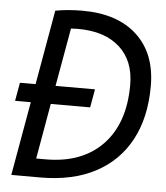

<svg xmlns="http://www.w3.org/2000/svg" viewBox="-51 -749 688 795"><g transform="rotate(5 293.0 -351.5)"><path d="M14.2 -307.1 27.8 -383.3H92.8L147.5 -693.4Q200.2 -703.1 259.8 -703.1Q405.8 -703.1 487.3 -627.4Q568.8 -551.8 568.8 -416.5Q568.8 -285.6 518.6 -192.4Q468.3 -99.1 373.8 -49.6Q279.3 0 146 0H25.4L79.6 -307.1ZM122.1 -76.7H161.1Q313 -76.7 398.2 -165.8Q483.4 -254.9 483.4 -414.1Q483.4 -514.6 421.1 -570.6Q358.9 -626.5 247.6 -626.5Q232.9 -626.5 218.8 -625.5L175.8 -383.3H339.8L326.2 -307.1H162.6Z"/></g></svg>

Font: Cascadia Code NF SemiLight
Style: Italic
Weight: 350
Italic angle: -10°
Monospace: yes
Designer: Aaron Bell
Foundry: Saja Typeworks
Version: Version 2404.023; ttfautohint (v1.8.4)